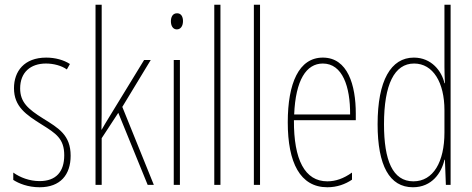

<svg xmlns="http://www.w3.org/2000/svg" viewBox="-20 -780 1991 810"><path d="M278 -123C278 -210 228 -239 162 -280C98 -320 65 -349 65 -407C65 -475 109 -512 174 -512C206 -512 240 -503 262 -487L275 -510C249 -527 213 -537 175 -537C82 -537 39 -479 39 -408C39 -330 90 -296 157 -254C216 -217 251 -195 251 -125C251 -56 217 -16 147 -16C105 -16 65 -31 36 -52V-21C59 -6 98 10 147 10C235 10 278 -43 278 -123Z M409 -361V-760H383V0H409V-197L479 -304L603 0H629L496 -329L616 -527H588L440 -285C428 -266 422 -255 409 -233H408C409 -278 409 -314 409 -361Z M727 -724C707 -724 701 -706 701 -690C701 -672 709 -656 726 -656C742 -656 752 -670 752 -691C752 -707 746 -724 727 -724ZM739 -527H713V0H739Z M910 0V-760H884V0Z M1077 0V-760H1051V0Z M1342 -537C1241 -537 1194 -429 1194 -264C1194 -94 1246 10 1361 10C1402 10 1437 -3 1465 -22V-52C1430 -27 1396 -15 1361 -15C1266 -15 1219 -106 1220 -273H1481V-301C1481 -421 1447 -537 1342 -537ZM1342 -512C1425 -512 1458 -414 1457 -297H1221C1227 -442 1272 -512 1342 -512Z M1722 10C1803 10 1843 -52 1855 -106H1857L1861 0H1881V-760H1855V-497C1855 -475 1856 -454 1857 -429H1855C1844 -479 1801 -537 1726 -537C1629 -537 1573 -440 1573 -256C1573 -82 1623 10 1722 10ZM1724 -15C1636 -15 1600 -104 1600 -256C1600 -424 1644 -512 1727 -512C1807 -512 1855 -432 1855 -315V-221C1855 -97 1808 -15 1724 -15Z"/></svg>

Font: Noto Sans Oriya ExtCond Thin
Style: Regular
Weight: 100
Width: 2
Designer: Amélie Bonet and Sol Matas
Foundry: Google LLC
Version: Version 2.006